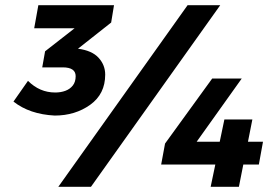

<svg xmlns="http://www.w3.org/2000/svg" viewBox="-20 -721 1071 741"><path d="M191 -275Q94 -280 32 -329L88 -409Q133 -364 193 -364Q214.5 -364 232.2 -370.5Q250 -377 261 -391Q272 -405 272 -427Q272 -461 222 -461H143L154 -523L268 -612H112L128 -701H420L409 -634L281 -533Q335 -526 360.5 -498Q386 -470 386 -433Q386 -358 328 -316.5Q270 -275 191 -275ZM331 0H205L704 -701H830ZM902 0H793L811 -86H602L617 -167L799 -418H913L739 -174H828L846 -260H954L937 -174H995L979 -86H919Z"/></svg>

Font: Argentum Novus
Style: Bold Italic
Weight: 700
Designer: Julieta Ulanovsky (font) & Cristiano Sobral (main changes)
Foundry: Julieta Ulanovsky (font) & Cristiano Sobral (main changes)
Version: Version 3.00;November 27, 2020;FontCreator 13.0.0.2655 64-bi